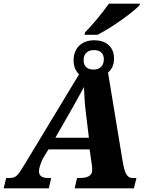

<svg xmlns="http://www.w3.org/2000/svg" viewBox="-60 -1034 795 1054"><path d="M404 -843H475C552 -881 671 -967 705 -1004L709 -1014H538C502 -963 447 -897 407 -856ZM-40 0H208L221 -57H202C173 -57 154 -68 154 -93C154 -115 165 -140 174 -161L206 -214H432L445 -123C446 -117 446 -111 446 -95C444 -70 420 -57 380 -57H363L350 0H675L689 -57H668C631 -57 622 -97 612 -156L533 -636C553 -652 566 -677 566 -712C566 -780 519 -813 458 -813C394 -813 344 -776 344 -702C344 -668 356 -643 374 -626L82 -143C39 -73 31 -57 -6 -57H-26ZM453 -652C423 -652 399 -667 399 -703C399 -744 426 -759 456 -759C486 -759 510 -745 510 -709C510 -668 484 -652 453 -652ZM244 -278 316 -404C353 -467 366 -494 401 -556C403 -498 406 -458 411 -419L428 -278Z"/></svg>

Font: Noto Serif SemiCondensed Extra
Style: Italic
Weight: 800
Width: 4
Italic angle: -12°
Designer: Monotype Design Team
Foundry: Monotype Imaging Inc.
Version: Version 1.901